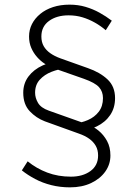

<svg xmlns="http://www.w3.org/2000/svg" viewBox="-20 -723 582 826"><path d="M296 -191Q329 -194 358 -206.5Q387 -219 405 -242.5Q423 -266 423 -301Q423 -329 406 -348Q389 -367 341 -384L207 -431Q191 -437 173 -448.5Q155 -460 139.5 -477.5Q124 -495 114.5 -517Q105 -539 105 -566Q105 -595 117.5 -619.5Q130 -644 153 -663Q176 -682 208 -692.5Q240 -703 279 -703Q316 -703 348 -693.5Q380 -684 408 -668.5Q436 -653 461 -634L435 -593Q414 -611 388.5 -625.5Q363 -640 335 -648.5Q307 -657 275 -657Q224 -657 191 -633Q158 -609 158 -566Q158 -542 168 -524.5Q178 -507 196.5 -494Q215 -481 240 -472L358 -430Q410 -412 442.5 -381.5Q475 -351 475 -301Q475 -259 454 -228Q433 -197 396 -179Q359 -161 310 -159ZM74 10 99 -29Q137 2 183.5 19.5Q230 37 285 37Q336 37 369 13Q402 -11 402 -54Q402 -78 392 -95.5Q382 -113 364 -126Q346 -139 320 -148L173 -201Q136 -215 108 -244.5Q80 -274 80 -324Q80 -364 102.5 -394Q125 -424 163.5 -441.5Q202 -459 250 -461L264 -429Q232 -426 201.5 -414Q171 -402 151 -380Q131 -358 131 -324Q131 -302 143.5 -280.5Q156 -259 190 -247L359 -187Q382 -179 404 -161Q426 -143 440.5 -116.5Q455 -90 455 -54Q455 -16 433 15Q411 46 372 64.5Q333 83 281 83Q239 83 201 73.5Q163 64 131 47Q99 30 74 10Z"/></svg>

Font: Mach ExtraLight
Style: Regular
Weight: 250
Version: Version 1.002